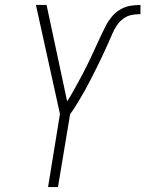

<svg xmlns="http://www.w3.org/2000/svg" viewBox="-20 -755 587 775"><path d="M174 0 222 -295 125 -735H168L251 -346Q263 -364 273.5 -383Q284 -402 294.5 -421Q305 -440 315 -459Q325 -478 334.5 -497.5Q344 -517 353 -536.5Q362 -556 371 -575.5Q380 -595 389 -614.5Q398 -634 408 -653Q418 -672 432.5 -689Q447 -706 466 -717Q485 -728 505.5 -731.5Q526 -735 547 -735V-698Q529 -698 511 -694.5Q493 -691 478 -680Q463 -669 452.5 -653.5Q442 -638 434.5 -621Q427 -604 419.5 -587Q412 -570 404.5 -553.5Q397 -537 389 -520.5Q381 -504 373 -487.5Q365 -471 356.5 -454.5Q348 -438 339.5 -421.5Q331 -405 322 -389Q313 -373 303.5 -357Q294 -341 284 -325Q274 -309 263 -294L214 0Z"/></svg>

Font: Iosevka SS04 Extralight
Style: Italic
Weight: 200
Italic angle: -9°
Monospace: yes
Designer: Belleve Invis
Foundry: Belleve Invis
Version: Version 19.0.0; ttfautohint (v1.8.4)